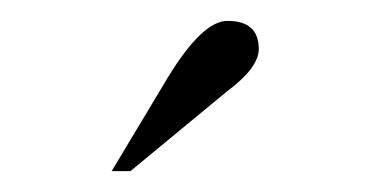

<svg xmlns="http://www.w3.org/2000/svg" viewBox="-20 -629 354 184"><path d="M105 -465H87L141 -555Q174 -609 198 -609Q228 -609 228 -582Q228 -564 197 -541Z"/></svg>

Font: New Athena Unicode
Style: Regular
Weight: 400
Designer: J. Rusten 1997; rev. by R. Hancock 2001, 2002, rev. by D. Mastronarde 2002-2021
Foundry: GreekKeys New Athena Unicode
Version: Version 5.008